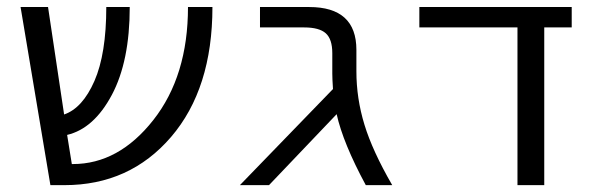

<svg xmlns="http://www.w3.org/2000/svg" viewBox="-20 -540 1736 560"><path d="M599.6 -519.5Q599.6 -281.2 479 -140.6Q358.4 0 168 0H127L40 -519.5H120.1L167 -206.1Q220.7 -224.6 255.4 -303.7Q290 -382.8 290 -519.5H358.4Q358.4 -361.3 306.2 -263.2Q253.9 -165 175.8 -146.5L189.5 -61.5H192.4Q326.2 -61.5 427.2 -189.9Q528.3 -318.4 528.3 -519.5Z M1019.5 -332Q1019.5 -252.9 1043 -176.3Q1066.4 -99.6 1124 0H1046.9Q980.5 -123 961.9 -207L764.6 0H679.7L951.2 -280.3Q949.2 -310.5 949.2 -325.2V-384.8Q949.2 -425.8 930.2 -442.9Q911.1 -460 867.2 -460H738.3V-519.5H881.8Q1019.5 -519.5 1019.5 -394.5Z M1567.4 0H1489.3V-460H1203.1V-519.5H1647.5V-460H1567.4Z"/></svg>

Font: Mgen+ 1c regular
Style: Regular
Weight: 400
Designer: [Source Han Sans]
Ryoko NISHIZUKA  (kana & ideographs); Paul D. Hunt (Latin, Greek & Cyrillic); Wenlong ZHANG  (bopomofo
Version: Version 1.059.20150602